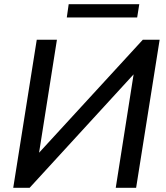

<svg xmlns="http://www.w3.org/2000/svg" viewBox="-20 -894 790 914"><path d="M43 0ZM43 0 155 -705H251L166 -167L660 -705H740L628 0H531L616 -540L121 0ZM298 -811 307 -874H643L633 -811Z"/></svg>

Font: Winston Medium
Style: Italic
Weight: 500
Italic angle: -9°
Designer: Original fonts by Vernon Adams / Changes by Cristiano Sobral
Foundry: Original fonts by Vernon Adams / Changes by Cristiano Sobral
Version: Version 2.503;July 17, 2020;FontCreator 13.0.0.2655 64-bit